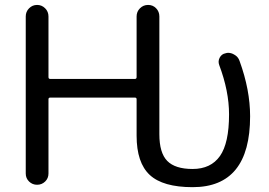

<svg xmlns="http://www.w3.org/2000/svg" viewBox="-20 -775 1096 783"><path d="M629.9 -708V-227.5Q629.9 -151.4 662.1 -118.7Q694.3 -85.9 765.6 -85.9Q839.8 -85.9 877 -138.7Q914.1 -191.4 914.1 -308.6Q914.1 -403.3 874 -509.8Q868.2 -525.4 876 -540Q883.8 -554.7 899.4 -557.6Q905.3 -559.6 910.2 -559.6Q922.9 -559.6 934.6 -552.7Q951.2 -543.9 957 -526.4Q1000 -408.2 1000 -300.8Q1000 -11.7 765.6 -11.7Q644.5 -11.7 590.8 -61.5Q537.1 -111.3 537.1 -221.7V-370.1Q537.1 -377 530.3 -377H184.6Q177.7 -377 177.7 -370.1V-67.4Q177.7 -47.9 164.1 -34.7Q150.4 -21.5 131.3 -21.5Q112.3 -21.5 98.6 -34.7Q85 -47.9 85 -67.4V-708Q85 -727.5 98.6 -741.2Q112.3 -754.9 131.3 -754.9Q150.4 -754.9 164.1 -741.2Q177.7 -727.5 177.7 -708V-460.9Q177.7 -453.1 184.6 -453.1H530.3Q537.1 -453.1 537.1 -460.9V-708Q537.1 -727.5 550.8 -741.2Q564.5 -754.9 584 -754.9Q603.5 -754.9 616.7 -741.2Q629.9 -727.5 629.9 -708Z"/></svg>

Font: Gen Jyuu Gothic P Regular
Style: Regular
Weight: 400
Designer: [Source Han Sans]
Ryoko NISHIZUKA  (kana & ideographs); Paul D. Hunt (Latin, Greek & Cyrillic); Wenlong ZHANG  (bopomofo
Version: Version 1.002.20150607